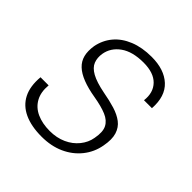

<svg xmlns="http://www.w3.org/2000/svg" viewBox="-152 -656 786 786"><g transform="rotate(45 240.5 -263.0)"><path d="M201 12Q141 12 100 -7Q59 -26 40 -63.5Q21 -101 26 -157H73Q69 -115 85 -86Q101 -57 133 -42.5Q165 -28 208 -28Q248 -28 280 -42.5Q312 -57 332.5 -82.5Q353 -108 358 -138Q366 -179 354.5 -201.5Q343 -224 314.5 -236Q286 -248 239 -256Q197 -263 166 -275Q135 -287 116.5 -304.5Q98 -322 92 -346Q86 -370 91 -402Q99 -443 124.5 -473.5Q150 -504 192 -521Q234 -538 289 -538Q362 -538 402.5 -500.5Q443 -463 438 -390H392Q398 -439 369.5 -468.5Q341 -498 282 -498Q218 -498 181 -471.5Q144 -445 137 -403Q133 -378 141 -357Q149 -336 176 -321Q203 -306 254 -296Q293 -289 324 -279.5Q355 -270 376 -254Q397 -238 405.5 -211Q414 -184 406 -142Q398 -97 370 -62Q342 -27 299 -7.5Q256 12 201 12Z"/></g></svg>

Font: DM Sans 9pt ExtraLight
Style: Italic
Weight: 250
Italic angle: -10°
Version: Version 4.004;gftools[0.9.30]